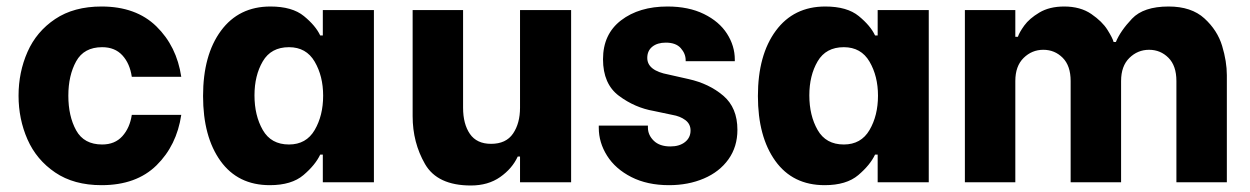

<svg xmlns="http://www.w3.org/2000/svg" viewBox="-20 -560 3840 590"><path d="M37 -266Q37 -338 64.5 -400.5Q92 -463 149.5 -501.5Q207 -540 292 -540Q398 -540 460.5 -479Q523 -418 537 -324H385Q379 -365 356 -390Q333 -415 294 -415Q238 -415 214 -371.5Q190 -328 190 -266Q190 -203 214 -159.5Q238 -116 294 -116Q333 -116 356 -141.5Q379 -167 385 -207H537Q523 -113 461 -52Q399 9 292 9Q207 9 149.5 -30Q92 -69 64.5 -131.5Q37 -194 37 -266Z M604 -265Q604 -391 659 -465.5Q714 -540 811 -540Q878 -540 914 -510.5Q950 -481 964 -451H972V-529H1129V0H972V-85H964Q949 -53 912.5 -22Q876 9 809 9Q711 9 657.5 -65.5Q604 -140 604 -265ZM973 -266Q973 -326 947 -370.5Q921 -415 868 -415Q813 -415 787.5 -371.5Q762 -328 762 -267Q762 -205 787.5 -160.5Q813 -116 868 -116Q921 -116 947 -160.5Q973 -205 973 -266Z M1735 0H1578V-79H1571Q1554 -42 1517 -16Q1480 10 1427 10Q1324 10 1286 -56Q1248 -122 1248 -203V-529H1403V-229Q1403 -179 1424 -148.5Q1445 -118 1489 -118Q1535 -118 1556.5 -149.5Q1578 -181 1578 -229V-529H1735Z M1820 -167V-174H1971V-168Q1971 -145 1989 -127.5Q2007 -110 2040 -110Q2068 -110 2085 -123.5Q2102 -137 2102 -159Q2102 -179 2086 -191Q2070 -203 2046 -207L1989 -219Q1931 -229 1882 -265.5Q1833 -302 1833 -378Q1833 -455 1888.5 -497.5Q1944 -540 2031 -540Q2096 -540 2143 -517Q2190 -494 2214 -456.5Q2238 -419 2238 -377V-372H2087V-375Q2087 -395 2072 -412Q2057 -429 2026 -429Q2000 -429 1984.5 -416.5Q1969 -404 1969 -382Q1969 -343 2034 -331L2096 -317Q2159 -303 2202.5 -266Q2246 -229 2246 -161Q2246 -109 2218.5 -70.5Q2191 -32 2143 -11.5Q2095 9 2036 9Q1969 9 1920 -16Q1871 -41 1845.5 -81.5Q1820 -122 1820 -167Z M2309 -265Q2309 -391 2364 -465.5Q2419 -540 2516 -540Q2583 -540 2619 -510.5Q2655 -481 2669 -451H2677V-529H2834V0H2677V-85H2669Q2654 -53 2617.5 -22Q2581 9 2514 9Q2416 9 2362.5 -65.5Q2309 -140 2309 -265ZM2678 -266Q2678 -326 2652 -370.5Q2626 -415 2573 -415Q2518 -415 2492.5 -371.5Q2467 -328 2467 -267Q2467 -205 2492.5 -160.5Q2518 -116 2573 -116Q2626 -116 2652 -160.5Q2678 -205 2678 -266Z M2945 -529H3100V-447H3108Q3112 -460 3127.5 -481.5Q3143 -503 3174 -521.5Q3205 -540 3250 -540Q3300 -540 3333.5 -517Q3367 -494 3383 -468.5Q3399 -443 3402 -431H3409Q3423 -465 3458.5 -502.5Q3494 -540 3571 -540Q3641 -540 3681 -503.5Q3721 -467 3735.5 -419Q3750 -371 3750 -329V0H3595V-311Q3595 -358 3570.5 -382.5Q3546 -407 3511 -407Q3476 -407 3450.5 -382Q3425 -357 3425 -311V0H3270V-311Q3270 -358 3245.5 -382.5Q3221 -407 3186 -407Q3151 -407 3125.5 -382Q3100 -357 3100 -311V0H2945Z"/></svg>

Font: Be Vietnam ExtraBold
Style: Regular
Weight: 800
Designer: Gabriel Lam
Foundry: TypeRant
Version: Version 4.000